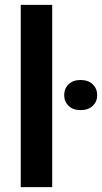

<svg xmlns="http://www.w3.org/2000/svg" viewBox="-20 -770 420 790"><path d="M194.8 -750V0H65.4V-750ZM244.1 -378.4Q244.1 -405.3 262.2 -423.1Q280.3 -440.9 311.5 -440.9Q343.3 -440.9 361.6 -423.1Q379.9 -405.3 379.9 -378.4Q379.9 -352.1 361.6 -334.5Q343.3 -316.9 311.5 -316.9Q280.3 -316.9 262.2 -334.5Q244.1 -352.1 244.1 -378.4Z"/></svg>

Font: Vazirmatn RD FD SemiBold
Style: Regular
Weight: 600
Designer: Saber Rastikerdar
Foundry: Saber Rastikerdar
Version: Version 33.003